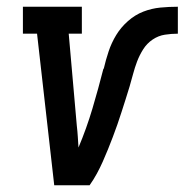

<svg xmlns="http://www.w3.org/2000/svg" viewBox="-20 -550 548 570"><path d="M141 0 90 -450H48V-530H223V-450H184L208 -177Q210 -160 211 -144Q212 -128 213 -112Q237 -169 254.5 -228Q272 -287 287 -346H288Q294 -372 302.5 -397.5Q311 -423 325 -446Q339 -469 360 -487.5Q381 -506 405.5 -515.5Q430 -525 456 -527.5Q482 -530 508 -530V-450Q489 -450 469.5 -447Q450 -444 433 -432.5Q416 -421 405 -403.5Q394 -386 387 -367.5Q380 -349 375 -330Q370 -311 364.5 -292.5Q359 -274 353 -255.5Q347 -237 341 -218Q335 -199 328.5 -180.5Q322 -162 315 -143.5Q308 -125 300.5 -106.5Q293 -88 285 -70Q277 -52 267.5 -34.5Q258 -17 246 0Z"/></svg>

Font: Iosevka Slab Medium Oblique
Style: Regular
Weight: 500
Italic angle: -9°
Monospace: yes
Designer: Belleve Invis
Foundry: Belleve Invis
Version: Version 11.1.1; ttfautohint (v1.8.3)